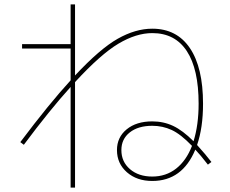

<svg xmlns="http://www.w3.org/2000/svg" viewBox="-20 -800 1040 870"><path d="M300 -780H320V-458Q433 -579 513.5 -624.5Q594 -670 670 -670Q781 -670 840.5 -582Q900 -494 900 -330Q900 -221 873 -143Q911 -101 938 -66L922 -54Q888 -98 865 -122Q806 20 670 20Q600 20 555 -19.5Q510 -59 510 -120Q510 -178 554 -214Q598 -250 670 -250Q721 -250 764.5 -229.5Q808 -209 857 -160Q880 -234 880 -330Q880 -487 826.5 -568.5Q773 -650 670 -650Q597 -650 516.5 -602Q436 -554 320 -428V50H300V-406Q205 -301 88 -144L72 -156Q202 -329 300 -436V-580H80V-600H300ZM850 -139Q799 -192 758 -211Q717 -230 670 -230Q606 -230 568 -200Q530 -170 530 -120Q530 -67 569 -33.5Q608 0 670 0Q732 0 778 -36Q824 -72 850 -139Z"/></svg>

Font: M PLUS 1p Thin
Style: Regular
Weight: 250
Version: Version 1.062